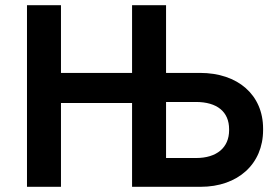

<svg xmlns="http://www.w3.org/2000/svg" viewBox="-20 -720 1070 740"><path d="M84 0H215V-323H489V0H753C897 0 994 -88 994 -219V-224C994 -355 896 -439 751 -439H620V-700H489V-439H215V-700H84ZM620 -111V-327H735C817 -327 863 -289 863 -222V-218C863 -151 815 -111 736 -111Z"/></svg>

Font: Fixel Display SemiBold
Style: Regular
Weight: 600
Designer: AlfaBravo + MacPaw
Foundry: Kyrylo Tkachov, Marchela Mozhyna, Serhii Makarenko, Maria Weinstein, Zakhar Kryvoshyya
Version: Version 1.211